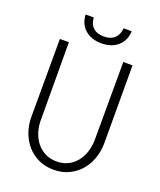

<svg xmlns="http://www.w3.org/2000/svg" viewBox="-162 -995 924 1106"><g transform="rotate(20 300.0 -442.0)"><path d="M522.9 -710.9 523.4 -229Q522.5 -180.7 506.6 -137.2Q490.7 -93.8 461.9 -61.3Q433.1 -28.8 392.1 -9.5Q351.1 9.8 300.3 9.8Q249 9.8 208 -9.3Q167 -28.3 138.2 -61Q109.4 -93.8 93.3 -137.2Q77.1 -180.7 76.7 -229L77.6 -710.9H132.8L134.3 -229Q134.8 -192.4 146 -158.4Q157.2 -124.5 178.2 -98.4Q199.2 -72.3 230 -56.6Q260.7 -41 300.3 -41Q339.8 -41 370.4 -56.6Q400.9 -72.3 421.6 -98.4Q442.4 -124.5 453.4 -158.4Q464.4 -192.4 465.3 -229L466.3 -710.9ZM451.2 -894Q450.2 -865.2 439.7 -842Q429.2 -818.8 410.6 -802.5Q392.1 -786.1 366.7 -777.3Q341.3 -768.6 310.5 -768.6Q279.8 -768.6 254.2 -777.3Q228.5 -786.1 209.7 -802.5Q190.9 -818.8 180.4 -842Q169.9 -865.2 168.9 -894H218.8Q220.2 -855 243.9 -832.8Q267.6 -810.5 310.5 -810.5Q352.1 -810.5 375.7 -833Q399.4 -855.5 401.4 -894Z"/></g></svg>

Font: Roboto Mono Light
Style: Regular
Weight: 300
Designer: Google
Version: Version 2.000985; 2015; ttfautohint (v1.3)